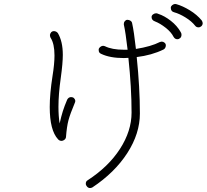

<svg xmlns="http://www.w3.org/2000/svg" viewBox="-20 -903 1043 969"><path d="M965 -773Q947 -796 916 -815Q885 -834 859 -841Q842 -845 842 -864Q842 -871 848.5 -876.5Q855 -882 863 -883Q868 -883 870 -882Q902 -873 938 -851Q974 -829 998 -800Q1001 -796 1003 -787Q1003 -777 996.5 -771Q990 -765 982 -765Q971 -765 965 -773ZM856 -717Q844 -741 816 -763Q788 -785 762 -795Q745 -801 745 -817Q745 -825 752.5 -830.5Q760 -836 768 -836Q773 -836 779 -833Q810 -823 842 -798Q874 -773 892 -741Q896 -735 896 -728Q896 -717 889.5 -711Q883 -705 875 -705Q863 -705 856 -717ZM817 -674Q817 -668 814 -662Q811 -656 805 -653Q745 -624 670 -615Q686 -461 686 -330Q686 -229 622.5 -130.5Q559 -32 446 43Q440 46 434 46Q426 46 419.5 39Q413 32 413 24Q413 12 422 7Q527 -61 585.5 -151.5Q644 -242 644 -335Q644 -461 628 -611Q620 -610 605 -610Q535 -610 491 -631Q484 -634 481 -638.5Q478 -643 478 -652Q478 -659 484.5 -665Q491 -671 500 -672Q503 -672 509 -670Q545 -652 605 -652H624Q614 -739 605 -779V-783Q605 -791 610.5 -797Q616 -803 623 -803Q632 -803 639 -798Q646 -793 647 -785Q656 -745 666 -656Q742 -668 787 -691Q793 -693 796 -693Q804 -693 810.5 -687.5Q817 -682 817 -674ZM360 -395Q360 -388 358 -385Q334 -328 325.5 -296Q317 -264 313 -211Q312 -203 305 -197.5Q298 -192 291 -192Q280 -192 273 -200Q231 -245 231 -363Q231 -429 245 -519Q255 -580 255 -623Q255 -683 235 -713Q232 -719 232 -727Q236 -745 251 -746Q264 -746 272 -736Q297 -694 297 -626Q297 -584 287 -512Q275 -428 275 -364Q275 -316 281 -280Q289 -316 297 -341.5Q305 -367 319 -400Q326 -413 339 -413Q348 -413 353.5 -407.5Q359 -402 360 -395Z"/></svg>

Font: Tsukimi Rounded Light
Style: Regular
Weight: 300
Designer: Takashi Funayama
Foundry: Takashi Funayama
Version: Version 1.032; ttfautohint (v1.8.3)